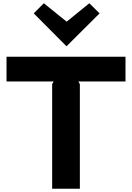

<svg xmlns="http://www.w3.org/2000/svg" viewBox="-20 -1158 810 1178"><path d="M750 -810V-658H461L470 -642V0H300V-642L309 -658H20V-810ZM528 -1138 591 -1076 389 -875H387L187 -1076L249 -1138L389 -1025Z"/></svg>

Font: Sinkin Sans 700 Bold
Style: Bold
Weight: 700
Designer: Keith Bates
Foundry: K-Type
Version: Sinkin Sans (version 1.0)  by Keith Bates   •   © 2014   www